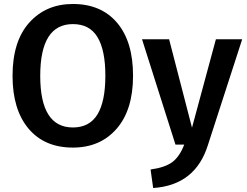

<svg xmlns="http://www.w3.org/2000/svg" viewBox="-20 -726 1238 964"><path d="M346 15Q203 15 123 -80.5Q43 -176 43 -345Q43 -519 127 -612.5Q211 -706 346 -706Q488 -706 568 -611.5Q648 -517 648 -346Q648 -174 565.5 -79.5Q483 15 346 15ZM346 -86Q429 -86 469 -151Q509 -216 509 -346Q509 -474 469.5 -539.5Q430 -605 346 -605Q182 -605 182 -345Q182 -86 346 -86ZM749 218 736 125Q809 115 845.5 87.5Q882 60 905 0H861L693 -529H829L944 -85L1064 -529H1196L1024 2Q961 204 749 218Z"/></svg>

Font: Trujillo Medium
Style: Regular
Weight: 500
Designer: Fira Sans original fonts by bBox Type GmbH, Carrois Corporate GbR, & Edenspiekermann AG / Changes by Cristiano Sobral
Foundry: Fira Sans original fonts by bBox Type GmbH, Carrois Corporate GbR, & Edenspiekermann AG / Changes by Cristiano Sobral
Version: Version 4.301;October 17, 2021;FontCreator 14.0.0.2814 64-bi